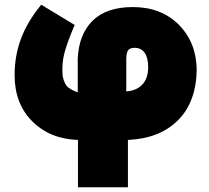

<svg xmlns="http://www.w3.org/2000/svg" viewBox="-20 -590 886 815"><path d="M311 205V4Q192 0 117 -75Q42 -150 42 -271Q42 -353 69 -425.5Q96 -498 155 -570L297 -484Q268 -417 254.5 -369Q241 -321 246 -266Q254 -231 269.5 -219Q285 -207 310 -198V-342Q315 -445 373.5 -502.5Q432 -560 544 -560Q664 -560 738.5 -485.5Q813 -411 815 -295Q813 -157 735.5 -79.5Q658 -2 523 4V205ZM609 -305Q609 -345 594 -366Q579 -387 552 -387Q531 -387 523.5 -376Q516 -365 516 -337V-202Q560 -205 584.5 -231.5Q609 -258 609 -305Z"/></svg>

Font: AtCorfu Sans
Style: AtCorfu Sans Black
Weight: 900
Designer: Kostas Teopoulos
Foundry: Kostas Teopoulos
Version: Version 1.00 July 8, 2025, initial release